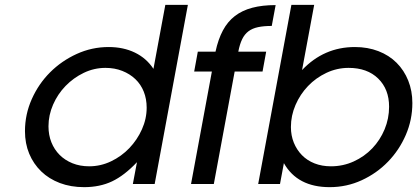

<svg xmlns="http://www.w3.org/2000/svg" viewBox="-20 -759 1721 792"><path d="M83 -218Q83 -287 111 -350Q139 -413 186.5 -460.5Q234 -508 296.5 -536.5Q359 -565 428 -565Q489 -565 536.5 -542Q584 -519 613 -475L662 -739H755L618 0H528L545 -90Q493 -35 442.5 -11Q392 13 327 13Q272 13 227 -4Q182 -21 150 -52Q118 -83 100.5 -125Q83 -167 83 -218ZM180 -238Q180 -202 192 -172Q204 -142 226 -120Q248 -98 279 -85.5Q310 -73 348 -73Q395 -73 438 -93.5Q481 -114 513.5 -148Q546 -182 565.5 -225.5Q585 -269 585 -315Q585 -351 573 -381Q561 -411 538.5 -432.5Q516 -454 484.5 -466.5Q453 -479 415 -479Q368 -479 325.5 -458.5Q283 -438 250.5 -404.5Q218 -371 199 -327.5Q180 -284 180 -238Z M854 -464H781L796 -546H869Q880 -597 899.5 -633.5Q919 -670 949 -693Q979 -716 1020.5 -727Q1062 -738 1117 -738L1101 -652Q1068 -652 1044.5 -647Q1021 -642 1005 -630Q989 -618 979 -597.5Q969 -577 963 -546H1078L1063 -464H948L862 0H768Z M1182 -739H1276L1226 -470Q1316 -565 1444 -565Q1497 -565 1541 -548Q1585 -531 1616 -500Q1647 -469 1664 -426.5Q1681 -384 1681 -334Q1681 -265 1654 -202.5Q1627 -140 1580.5 -92Q1534 -44 1472 -15.5Q1410 13 1340 13Q1207 13 1151 -86L1135 0H1045ZM1180 -235Q1180 -200 1192 -170.5Q1204 -141 1225.5 -119Q1247 -97 1277.5 -85Q1308 -73 1345 -73Q1395 -73 1439 -93Q1483 -113 1515.5 -147Q1548 -181 1566.5 -225.5Q1585 -270 1585 -319Q1585 -391 1540 -435Q1495 -479 1418 -479Q1370 -479 1326.5 -458.5Q1283 -438 1250.5 -404Q1218 -370 1199 -326Q1180 -282 1180 -235Z"/></svg>

Font: Involve Medium Oblique
Style: Italic
Weight: 500
Italic angle: -10.5°
Designer: Stefan Peev
Foundry: Context Ltd.
Version: Version 1.001